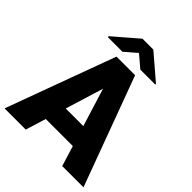

<svg xmlns="http://www.w3.org/2000/svg" viewBox="-248 -1040 1179 1179"><g transform="rotate(45 341.0 -450.5)"><path d="M499 0 458 -132.8H223.1L182.1 0H-2L259.3 -710.9H420.9L683.6 0ZM264.2 -265.1H417L340.3 -512.7ZM388.7 -901.4 548.8 -764.2V-757.8H419.4L341.3 -824.2L264.2 -757.8H137.2V-766.1L294.4 -901.4Z"/></g></svg>

Font: Vazirmatn UI FD Black
Style: Regular
Weight: 900
Designer: Saber Rastikerdar
Foundry: Saber Rastikerdar
Version: Version 33.003